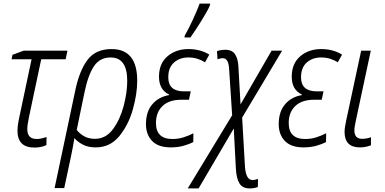

<svg xmlns="http://www.w3.org/2000/svg" viewBox="-20 -816 2158 1076"><path d="M173 11Q212 11 240 -3L241 -48Q228 -44 214 -40.5Q200 -37 186 -37Q133 -37 133 -92Q133 -106 135.5 -122Q138 -138 142 -158L211 -484H348L358 -532H113L50 -509L45 -484H157L89 -163Q78 -113 78 -83Q78 11 173 11Z M512 -38Q477 -38 451.5 -52.5Q426 -67 410 -88L453 -296Q473 -394 506 -444Q539 -494 600 -494Q693 -494 693 -363Q693 -298 673 -222Q653 -146 613 -92Q573 -38 512 -38ZM286 238H340L379 55Q384 30 388.5 6.5Q393 -17 397 -42Q416 -20 445.5 -5Q475 10 516 10Q597 10 648.5 -53Q700 -116 724.5 -203Q749 -290 749 -364Q749 -541 605 -541Q516 -541 470.5 -480.5Q425 -420 402 -310Z M937 10Q976 10 1008.5 1Q1041 -8 1063 -20L1064 -69Q1036 -55 1007.5 -46Q979 -37 946 -37Q854 -37 854 -127Q854 -186 890.5 -221.5Q927 -257 996 -257H1039L1049 -304H1011Q923 -304 923 -383Q923 -437 955 -465.5Q987 -494 1036 -494Q1064 -494 1088 -486Q1112 -478 1129 -467L1153 -510Q1103 -541 1036 -541Q966 -541 918.5 -500.5Q871 -460 871 -386Q871 -313 928 -286L927 -283Q869 -273 833.5 -231.5Q798 -190 798 -120Q798 -62 832.5 -26Q867 10 937 10ZM1014 -606H1047Q1070 -638 1106.5 -696Q1143 -754 1156 -785L1158 -796H1099Q1085 -758 1060 -704Q1035 -650 1015 -616Z M1032 240H1093L1290 -96L1302 131Q1305 184 1322 212Q1339 240 1380 240Q1404 240 1425 232L1426 187Q1408 193 1395 193Q1359 193 1353 121L1337 -157L1561 -532H1502L1328 -231L1316 -443Q1314 -486 1297.5 -511.5Q1281 -537 1243 -537Q1215 -537 1196 -529L1199 -484Q1217 -490 1228 -490Q1261 -490 1264 -430L1281 -170Z M1681 10Q1720 10 1752.5 1Q1785 -8 1807 -20L1808 -69Q1780 -55 1751.5 -46Q1723 -37 1690 -37Q1598 -37 1598 -127Q1598 -186 1634.5 -221.5Q1671 -257 1740 -257H1783L1793 -304H1755Q1667 -304 1667 -383Q1667 -437 1699 -465.5Q1731 -494 1780 -494Q1808 -494 1832 -486Q1856 -478 1873 -467L1897 -510Q1847 -541 1780 -541Q1710 -541 1662.5 -500.5Q1615 -460 1615 -386Q1615 -313 1672 -286L1671 -283Q1613 -273 1577.5 -231.5Q1542 -190 1542 -120Q1542 -62 1576.5 -26Q1611 10 1681 10Z M1997 10Q2029 10 2059 -2V-47Q2035 -38 2009 -38Q1966 -38 1966 -86Q1966 -97 1968.5 -110Q1971 -123 1974 -139L2058 -532H2004L1920 -140Q1916 -121 1913.5 -105.5Q1911 -90 1911 -77Q1911 10 1997 10Z"/></svg>

Font: Noto Sans Display SemiCondensed Light
Style: Italic
Weight: 300
Width: 4
Italic angle: -12°
Designer: Monotype Design Team
Foundry: Monotype Imaging Inc.
Version: Version 1.900